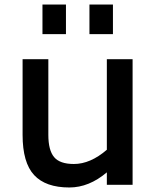

<svg xmlns="http://www.w3.org/2000/svg" viewBox="-20 -818 692 850"><path d="M80 0ZM567 -556V0H453V-55Q374 12 287 12Q182 12 131 -43Q80 -98 80 -221V-556H194V-221Q194 -153 219.5 -122.5Q245 -92 307 -92Q380 -92 453 -155V-556ZM376 -798H480V-667H376ZM168 -798H272V-667H168Z"/></svg>

Font: Biryani SemiBold
Style: Regular
Weight: 600
Designer: Dan Reynolds and Mathieu Réguer
Foundry: Dan Reynolds and Mathieu Réguer
Version: Version 1.004; ttfautohint (v1.1) -l 5 -r 5 -G 72 -x 0 -D la